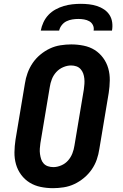

<svg xmlns="http://www.w3.org/2000/svg" viewBox="-20 -975 640 1003"><path d="M257 8Q224 8 192.5 1.5Q161 -5 135 -21Q109 -37 90.5 -62Q72 -87 63.5 -117Q55 -147 55.5 -179.5Q56 -212 61 -245L110 -538Q114 -566 124 -593.5Q134 -621 150.5 -645.5Q167 -670 190.5 -689.5Q214 -709 240.5 -721.5Q267 -734 296 -738.5Q325 -743 352 -743Q385 -743 417 -736.5Q449 -730 474.5 -714Q500 -698 518.5 -673Q537 -648 545.5 -618Q554 -588 553.5 -555.5Q553 -523 548 -490L499 -197Q495 -169 485.5 -141.5Q476 -114 459 -89.5Q442 -65 418.5 -45.5Q395 -26 368.5 -13.5Q342 -1 313 3.5Q284 8 257 8ZM259 -102Q279 -102 300 -111Q321 -120 335.5 -136.5Q350 -153 358 -173.5Q366 -194 369 -215L418 -508Q420 -522 421 -536.5Q422 -551 420.5 -565Q419 -579 414.5 -591.5Q410 -604 401 -614Q392 -624 379 -628.5Q366 -633 351 -633Q331 -633 310 -624Q289 -615 274 -598.5Q259 -582 251 -561.5Q243 -541 240 -520L191 -227Q189 -213 188 -198.5Q187 -184 189 -170Q191 -156 195 -143.5Q199 -131 208 -121Q217 -111 230.5 -106.5Q244 -102 259 -102ZM193 -815Q197 -837 207 -858.5Q217 -880 233 -897Q249 -914 270 -925.5Q291 -937 313 -943.5Q335 -950 357.5 -952.5Q380 -955 402 -955Q424 -955 445.5 -952.5Q467 -950 487 -943.5Q507 -937 524 -925.5Q541 -914 552 -897Q563 -880 566 -858.5Q569 -837 565 -815H469Q472 -830 465.5 -843.5Q459 -857 446.5 -864Q434 -871 419 -873.5Q404 -876 389 -876Q374 -876 358 -873.5Q342 -871 327.5 -864Q313 -857 302.5 -843.5Q292 -830 289 -815Z"/></svg>

Font: Iosevka Etoile Extrabold
Style: Italic
Weight: 800
Italic angle: -9°
Designer: Belleve Invis
Foundry: Belleve Invis
Version: Version 22.1.2; ttfautohint (v1.8.4)